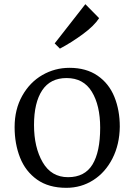

<svg xmlns="http://www.w3.org/2000/svg" viewBox="-20 -888 642 920"><path d="M50 0ZM554 -281Q553 -196 519 -129Q485 -62 427 -25Q369 12 298 12Q213 12 157.5 -27.5Q102 -67 76 -133Q50 -199 50 -279Q50 -364 86.5 -429Q123 -494 183 -528.5Q243 -563 313 -563Q393 -563 447.5 -525.5Q502 -488 528 -424Q554 -360 554 -281ZM143 -289Q143 -182 184.5 -110.5Q226 -39 306 -39Q386 -39 423 -99.5Q460 -160 460 -276Q460 -383 420 -448.5Q380 -514 299 -514Q221 -514 182 -455Q143 -396 143 -289ZM389 -868 455 -801Q431 -764 376.5 -724Q322 -684 267 -655L242 -680Z"/></svg>

Font: Martel
Style: Regular
Weight: 400
Designer: Dan Reynolds
Foundry: Dan Reynolds
Version: Version 1.001; ttfautohint (v1.1) -l 5 -r 5 -G 72 -x 0 -D la